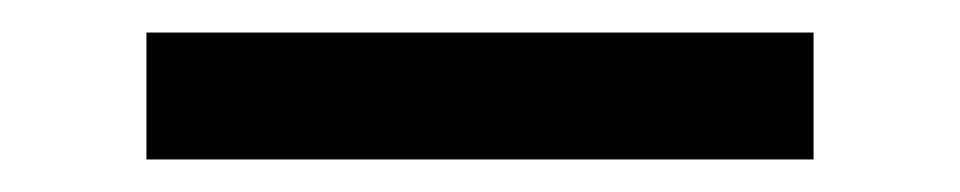

<svg xmlns="http://www.w3.org/2000/svg" viewBox="-20 -739 590 118"><path d="M480 -641H70V-719H480Z"/></svg>

Font: Lode Term
Style: Bold
Weight: 700
Monospace: yes
Designer: Belleve Invis
Foundry: Belleve Invis
Version: Version 29.2.0